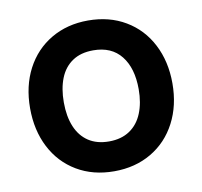

<svg xmlns="http://www.w3.org/2000/svg" viewBox="-68 -627 754 715"><g transform="rotate(-10 309.0 -270.0)"><path d="M40 -270.2Q40 -353.9 73.8 -418.6Q107.7 -483.2 168.8 -519.1Q230 -555 308.7 -555Q388.9 -555 450 -518.8Q511.2 -482.7 544.7 -417.8Q578.2 -353 578.2 -270.2Q578.2 -186.7 544.4 -122Q510.7 -57.2 449.5 -21.1Q388.3 15 308.7 15Q228.5 15 167.6 -21.2Q106.7 -57.4 73.3 -122.2Q40 -186.9 40 -270.2ZM450.7 -270.2Q450.7 -350.2 414.2 -396.2Q377.7 -442.2 308.7 -442.2Q261.2 -442.2 229.8 -420.8Q198.2 -399.5 182.9 -360.9Q167.5 -322.2 167.5 -270.2Q167.5 -217 183.6 -178.2Q199.8 -139.5 231.2 -118.7Q262.8 -97.8 308.7 -97.8Q355.2 -97.8 387.1 -119.3Q419 -140.8 434.8 -179.8Q450.7 -218.8 450.7 -270.2Z"/></g></svg>

Font: Tap Sans
Style: Regular
Weight: 400
Designer: Tap Payments
Foundry: Tap Payments
Version: Version 1.001;Glyphs 3.1.2 (3151)